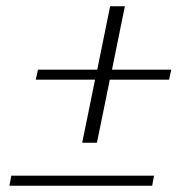

<svg xmlns="http://www.w3.org/2000/svg" viewBox="-20 -594 593 612"><path d="M283 -340H94L101 -372H290L331 -574H378L337 -372H526L519 -340H330L289 -139H242ZM16 -34H471L465 -2H10Z"/></svg>

Font: Trirong ExtraLight
Style: Italic
Weight: 275
Italic angle: -12°
Designer: Katatrad Team
Foundry: CadsonDemak
Version: Version 1.003